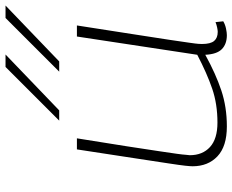

<svg xmlns="http://www.w3.org/2000/svg" viewBox="-93 -737 840 694"><g transform="rotate(-90 327.0 -390.0)"><path d="M217 10Q145 10 109 -24Q73 -58 73 -114Q73 -122 75 -140.5Q77 -159 83.5 -201.5Q90 -244 102 -323Q114 -402 134 -532H174Q156 -422 145 -350Q134 -278 127.5 -235Q121 -192 118 -170Q115 -148 114.5 -138.5Q114 -129 113 -124Q113 -78 142.5 -51Q172 -24 231 -24Q298 -24 353.5 -43Q409 -62 476 -97L542 -532H582Q563 -408 550 -326.5Q537 -245 530 -197Q523 -149 519.5 -125Q516 -101 515.5 -92.5Q515 -84 515 -80Q515 -49 526 -36Q537 -23 559 -23Q564 -23 574 -25Q584 -27 594 -31L597 -3Q585 4 570.5 7Q556 10 547 10Q515 10 496.5 -8Q478 -26 476 -68Q407 -30 347 -10Q287 10 217 10ZM415 -596 609 -790H654L452 -596ZM238 -596 432 -790H477L275 -596Z"/></g></svg>

Font: Georama Extended ExtraLight
Style: Italic
Weight: 200
Width: 7
Italic angle: -9°
Designer: Jean-Baptiste Levee
Foundry: Production Type
Version: Version 1.000